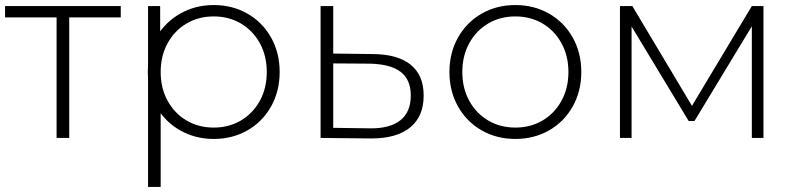

<svg xmlns="http://www.w3.org/2000/svg" viewBox="-21 -546 3150 760"><path d="M457 -477H253V0H203V-477H-1V-522H457Z M825 4Q752 4 692 -30Q646 -56 615 -98V194H565V-236Q564 -248 564 -261Q564 -274 565 -286V-522H613V-422Q645 -465 692 -492Q752 -526 825 -526Q899 -526 958.5 -492Q1018 -458 1052 -397.5Q1086 -337 1086 -261Q1086 -185 1052 -124.5Q1018 -64 958.5 -30Q899 4 825 4ZM825 -41Q885 -41 932.5 -69Q980 -97 1007.5 -147Q1035 -197 1035 -261Q1035 -325 1007.5 -375Q980 -425 932.5 -453Q885 -481 825 -481Q765 -481 717.5 -453Q670 -425 642.5 -375Q615 -325 615 -261Q615 -197 642.5 -147Q670 -97 717.5 -69Q765 -41 825 -41Z M1457 -332Q1554 -331 1605 -289.5Q1656 -248 1656 -168Q1656 -85 1602.5 -41.5Q1549 2 1450 2Q1447 2 1445 2L1248 0V-522H1298V-334ZM1444 -38Q1446 -38 1449 -38Q1524 -38 1564.5 -70.5Q1605 -103 1605 -168Q1605 -231 1565 -261.5Q1525 -292 1444 -294L1298 -295V-40Z M2019 4Q1945 4 1885.5 -30Q1826 -64 1792 -124.5Q1758 -185 1758 -261Q1758 -337 1792 -397.5Q1826 -458 1885.5 -492Q1945 -526 2019 -526Q2093 -526 2152.5 -492Q2212 -458 2246 -397.5Q2280 -337 2280 -261Q2280 -185 2246 -124.5Q2212 -64 2152.5 -30Q2093 4 2019 4ZM2019 -41Q2079 -41 2126.5 -69Q2174 -97 2201.5 -147Q2229 -197 2229 -261Q2229 -325 2201.5 -375Q2174 -425 2126.5 -453Q2079 -481 2019 -481Q1959 -481 1911.5 -453Q1864 -425 1836.5 -375Q1809 -325 1809 -261Q1809 -197 1836.5 -147Q1864 -97 1911.5 -69Q1959 -41 2019 -41Z M3001 -522V0H2955V-442L2728 -67H2705L2479 -441V0H2433V-522H2482L2718 -127L2955 -522Z"/></svg>

Font: Hilab Light
Style: Regular
Weight: 300
Designer: Cristianderson Lima
Foundry: Cristianderson
Version: Version 1.0